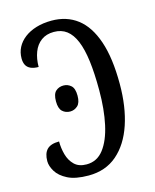

<svg xmlns="http://www.w3.org/2000/svg" viewBox="-111 -800 714 885"><g transform="rotate(-15 246.0 -357.0)"><path d="M202 10Q139 10 102.5 -8.5Q66 -27 50 -53.5Q34 -80 34 -103Q34 -140 52 -158.5Q70 -177 110 -177Q110 -145 118.5 -114Q127 -83 148 -62.5Q169 -42 206 -42Q256 -42 287.5 -83Q319 -124 334.5 -195Q350 -266 350 -357Q350 -438 342.5 -497Q335 -556 319 -594.5Q303 -633 278 -652Q253 -671 217 -671Q181 -671 156.5 -653Q132 -635 120 -603.5Q108 -572 108 -533Q85 -533 70 -540Q55 -547 48.5 -560Q42 -573 42 -591Q42 -620 54.5 -644Q67 -668 90.5 -686Q114 -704 147 -714Q180 -724 220 -724Q292 -724 343 -685Q394 -646 421.5 -565.5Q449 -485 449 -361Q449 -252 421 -168.5Q393 -85 338 -37.5Q283 10 202 10ZM196 -297Q174 -297 159 -311Q144 -325 144 -359Q144 -394 159 -407.5Q174 -421 196 -421Q216 -421 231.5 -407.5Q247 -394 247 -359Q247 -325 231.5 -311Q216 -297 196 -297Z"/></g></svg>

Font: Noto Serif ExtraCondensed
Style: Regular
Weight: 400
Width: 2
Designer: Monotype Design Team
Foundry: Monotype Imaging Inc.
Version: Version 2.013